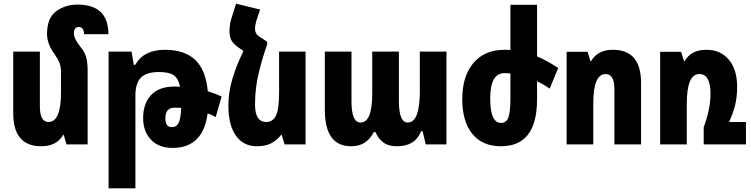

<svg xmlns="http://www.w3.org/2000/svg" viewBox="-20 -786 4086 1045"><path d="M457 -401Q457 -449 448 -477.5Q439 -506 421 -527Q382 -575 382 -604Q382 -639 409 -639Q437 -639 437 -600H570Q570 -761 401 -761Q336 -761 286 -725Q236 -689 236 -601Q236 -545 280 -487Q296 -464 304 -443Q312 -422 312 -392V-284Q312 -122 244 -122Q197 -122 197 -206V-505H52V-170Q52 10 204 10Q289 10 324 -52H327L342 0H457Z M716 -433H708L696 -505H571V239H717V-267Q717 -332 746.5 -363Q776 -394 846 -394Q900 -394 925.5 -376.5Q951 -359 960 -314Q945 -315 931 -315Q845 -315 802 -268.5Q759 -222 759 -143Q759 -72 801 -26.5Q843 19 919 19Q1086 19 1110 -169Q1135 -160 1154 -149L1186 -260Q1155 -276 1111 -289Q1100 -407 1041.5 -461Q983 -515 878 -515Q762 -515 716 -433ZM880 -143Q880 -200 931 -200Q948 -200 966 -199Q964 -141 952.5 -117.5Q941 -94 914 -94Q880 -94 880 -143Z M1368 -630Q1368 -654 1383 -697L1396 -734L1265 -766L1243 -697Q1237 -679 1233 -659.5Q1229 -640 1229 -618Q1229 -584 1240.5 -565Q1252 -546 1277 -528L1305 -509Q1268 -433 1245.5 -359Q1223 -285 1223 -212Q1223 -105 1264 -47.5Q1305 10 1378 10Q1425 10 1456.5 -6.5Q1488 -23 1510 -52H1513L1529 0H1643V-505H1499V-284Q1499 -189 1481.5 -155.5Q1464 -122 1429 -122Q1368 -122 1368 -217Q1368 -309 1389.5 -394.5Q1411 -480 1434 -544V-559L1407 -577Q1383 -590 1375.5 -602Q1368 -614 1368 -630Z M1891 10Q1976 10 2014 -67H2024Q2036 -35 2064 -12.5Q2092 10 2141 10Q2240 10 2272 -72H2280L2297 0H2410V-505H2265V-290Q2265 -119 2199 -119Q2151 -119 2151 -237V-505H2006V-276Q2006 -119 1942 -119Q1893 -119 1893 -235V-505H1748V-188Q1748 10 1891 10Z M2903 -245V-344Q2938 -327 2972 -304L3018 -416Q2956 -457 2903 -479V-760H2758V-514Q2742 -515 2726 -515Q2618 -515 2557 -443.5Q2496 -372 2496 -246Q2496 -125 2550.5 -57.5Q2605 10 2707 10Q2903 10 2903 -245ZM2648 -250Q2648 -388 2726 -388Q2742 -388 2758 -386V-248Q2758 -177 2747 -147Q2736 -117 2707 -117Q2648 -117 2648 -250Z M3064 0H3209V-223Q3209 -383 3276 -383Q3324 -383 3324 -301V0H3469V-335Q3469 -515 3316 -515Q3232 -515 3197 -453H3194L3178 -504H3064Z M3948 -122Q3969 -166 3980.5 -212Q3992 -258 3992 -314Q3992 -407 3947 -461Q3902 -515 3825 -515Q3741 -515 3706 -453H3703L3687 -504H3573V0H3718V-221Q3718 -383 3786 -383Q3847 -383 3847 -277Q3847 -191 3810 -94V0H4040V-122Z"/></svg>

Font: Noto Sans Armenian ExtraCondensed Extra
Style: Regular
Weight: 800
Width: 3
Designer: Monotype Design Team
Foundry: Monotype Imaging Inc.
Version: Version 1.901